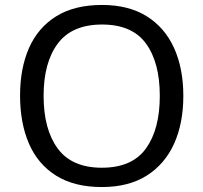

<svg xmlns="http://www.w3.org/2000/svg" viewBox="-20 -745 821 775"><path d="M720 -358Q720 -247 682.5 -164.5Q645 -82 572 -36Q499 10 391 10Q280 10 206.5 -36Q133 -82 97 -165Q61 -248 61 -359Q61 -469 97 -551Q133 -633 206.5 -679Q280 -725 392 -725Q499 -725 572 -679.5Q645 -634 682.5 -551.5Q720 -469 720 -358ZM156 -358Q156 -223 213 -145.5Q270 -68 391 -68Q513 -68 569 -145.5Q625 -223 625 -358Q625 -493 569 -569.5Q513 -646 392 -646Q271 -646 213.5 -569.5Q156 -493 156 -358Z"/></svg>

Font: Noto Sans Hanunoo
Style: Regular
Weight: 400
Designer: Monotype Design Team
Foundry: Monotype Imaging Inc.
Version: Version 2.003; ttfautohint (v1.8.4.7-5d5b)